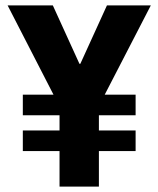

<svg xmlns="http://www.w3.org/2000/svg" viewBox="-20 -695 590 715"><path d="M201.7 0V-132.5H65V-209.2H201.7V-265.8H65V-342.5H179.2L8.3 -675H176.7L275.8 -457.5H279.2L378.3 -675H541.7L370 -342.5H485V-265.8H348.3V-209.2H485V-132.5H348.3V0Z"/></svg>

Font: Funnel Sans ExtraBold
Style: Regular
Weight: 800
Version: Version 1.000; Beta; Release 5; Build 24; ttfautohint (v1.8.